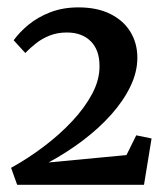

<svg xmlns="http://www.w3.org/2000/svg" viewBox="-20 -923 451 520"><path d="M10 -468.5Q55.5 -493.5 98.2 -525.8Q141 -558 175.2 -594.5Q209.5 -631 229.8 -669.2Q250 -707.5 249.5 -744.5Q249.5 -787.5 225.8 -811.2Q202 -835 161 -835Q135 -835 114 -826.5Q93 -818 77 -805.2Q61 -792.5 48.5 -779.5L17 -814Q32.5 -835.5 57.2 -856Q82 -876.5 116.2 -889.8Q150.5 -903 192.5 -903Q243.5 -903 279.2 -885Q315 -867 333.5 -836.2Q352 -805.5 352 -766.5Q352 -728 333.2 -689Q314.5 -650 281.5 -613Q248.5 -576 205 -543Q161.5 -510 111.5 -483L322.5 -503L349 -556.5L390.5 -548L370 -422.5H26.5Z"/></svg>

Font: Merriweather 48pt SemiBold
Style: Regular
Weight: 600
Version: Version 2.100